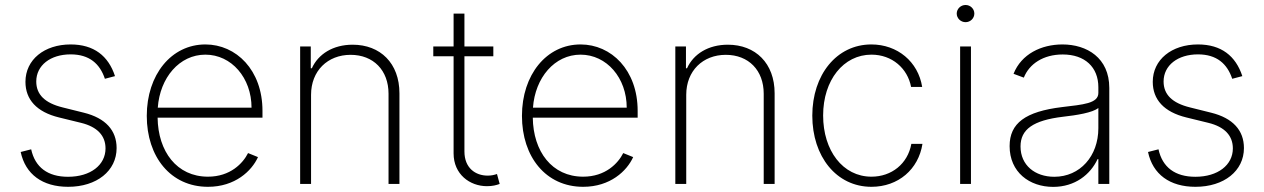

<svg xmlns="http://www.w3.org/2000/svg" viewBox="-20 -730 5017 762"><path d="M436.4 -427.9C410.2 -508.2 352.6 -553.6 260.3 -553.6C155.9 -553.6 81 -493.3 81 -405.2C81 -334.9 125.4 -285.5 214.5 -263.8L301.5 -242.5C366.5 -226.6 398.8 -191.4 398.8 -141C398.8 -74.9 339.1 -28.4 250 -28.4C169.4 -28.4 119.3 -66.1 103.7 -137.4L62.1 -126.8C81 -38 148.8 11.4 250.4 11.4C364 11.4 442.8 -51.8 442.8 -142.4C442.8 -212.7 398.8 -261.4 312.9 -282.7L229 -303.6C158 -321 123.9 -354.8 123.9 -406.6C123.9 -470.5 180 -514.2 260.3 -514.2C334.9 -514.2 376.4 -476.9 396.3 -417.3Z M805.4 11.4C913 11.4 979 -51.5 1003.9 -106.5L964.5 -122.5C944.2 -82 894.2 -28.8 805.4 -28.8C681.5 -28.8 607.2 -128.9 605.5 -263.1H1021.7V-290.1C1021.7 -452.1 917.3 -553.6 795.1 -553.6C659.8 -553.6 562.5 -433.2 562.5 -270.2C562.5 -107.6 657.3 11.4 805.4 11.4ZM606.2 -302.6C614.7 -421.5 691.8 -513.1 795.1 -513.1C898.8 -513.1 978.3 -420.8 978.3 -302.6Z M1214.5 -353.7C1214.5 -448.9 1280.5 -512.4 1371.4 -512.4C1462 -512.4 1522 -451 1522 -358V0H1565.3V-359.7C1565.3 -479 1489.3 -552.6 1379.6 -552.6C1301.8 -552.6 1243.3 -515.6 1217.7 -459.2H1213.4V-545.5H1171.2V0H1214.5Z M1937.9 -545.5H1823.2V-676.1H1780.2V-545.5H1699.6V-506.7H1780.2V-121.1C1780.2 -38.4 1844.5 8.9 1912.6 8.9C1934.7 8.9 1949.6 5 1963.1 0L1952.4 -39.4C1941.8 -35.9 1931.1 -33 1915.5 -33C1867.2 -33 1823.2 -62.9 1823.2 -128.9V-506.7H1937.9Z M2294.4 11.4C2402 11.4 2468 -51.5 2492.9 -106.5L2453.5 -122.5C2433.2 -82 2383.2 -28.8 2294.4 -28.8C2170.5 -28.8 2096.2 -128.9 2094.5 -263.1H2510.7V-290.1C2510.7 -452.1 2406.2 -553.6 2284.1 -553.6C2148.8 -553.6 2051.5 -433.2 2051.5 -270.2C2051.5 -107.6 2146.3 11.4 2294.4 11.4ZM2095.2 -302.6C2103.7 -421.5 2180.8 -513.1 2284.1 -513.1C2387.8 -513.1 2467.3 -420.8 2467.3 -302.6Z M2703.5 -353.7C2703.5 -448.9 2769.5 -512.4 2860.4 -512.4C2951 -512.4 3011 -451 3011 -358V0H3054.3V-359.7C3054.3 -479 2978.3 -552.6 2868.6 -552.6C2790.8 -552.6 2732.2 -515.6 2706.7 -459.2H2702.4V-545.5H2660.2V0H2703.5Z M3438.6 11.4C3545.1 11.4 3625.4 -58.2 3641 -159.1H3596.9C3582.7 -79.9 3518.5 -28.8 3438.6 -28.8C3324.6 -28.8 3246.8 -132.8 3246.8 -271.7C3246.8 -412.3 3327.8 -513.1 3438.6 -513.1C3520.6 -513.1 3582 -458.5 3595.9 -384.9H3639.9C3623.9 -485.4 3541.5 -553.6 3438.2 -553.6C3300.1 -553.6 3203.8 -432.9 3203.8 -271C3203.8 -109 3299.4 11.4 3438.6 11.4Z M3790.5 0H3833.5V-545.5H3790.5ZM3812.1 -642C3831.3 -642 3846.9 -657.3 3846.9 -676.1C3846.9 -695 3831.3 -710.2 3812.1 -710.2C3793 -710.2 3777 -695 3777 -676.1C3777 -657.3 3793 -642 3812.1 -642Z M4159.8 11.7C4246.4 11.7 4307.5 -37.3 4335.9 -98.4H4339.1V0H4382.5V-381C4382.5 -500.4 4293.7 -553.6 4196.7 -553.6C4112.6 -553.6 4033.7 -515.6 4002.5 -437.1L4043.3 -421.9C4064.6 -475.9 4120 -513.8 4197.8 -513.8C4285.9 -513.8 4339.1 -463.1 4339.1 -383.9V-361.2C4339.1 -319.2 4278.1 -315 4195 -305C4049.4 -287.3 3986.9 -241.1 3986.9 -150.2C3986.9 -46.5 4065.7 11.7 4159.8 11.7ZM4164.1 -28.4C4087.7 -28.4 4030.2 -74.2 4030.2 -148.8C4030.2 -216.3 4079.9 -252.5 4199.2 -266.7C4252.5 -272.7 4316.4 -282.7 4339.1 -301.5V-221.2C4339.1 -110.4 4266.3 -28.4 4164.1 -28.4Z M4910.5 -427.9C4884.2 -508.2 4826.7 -553.6 4734.4 -553.6C4630 -553.6 4555 -493.3 4555 -405.2C4555 -334.9 4599.4 -285.5 4688.6 -263.8L4775.6 -242.5C4840.6 -226.6 4872.9 -191.4 4872.9 -141C4872.9 -74.9 4813.2 -28.4 4724.1 -28.4C4643.5 -28.4 4593.4 -66.1 4577.8 -137.4L4536.2 -126.8C4555 -38 4622.9 11.4 4724.4 11.4C4838.1 11.4 4916.9 -51.8 4916.9 -142.4C4916.9 -212.7 4872.9 -261.4 4786.9 -282.7L4703.1 -303.6C4632.1 -321 4598 -354.8 4598 -406.6C4598 -470.5 4654.1 -514.2 4734.4 -514.2C4808.9 -514.2 4850.5 -476.9 4870.4 -417.3Z"/></svg>

Font: Karasuma Gothic
Style: Thin
Weight: 200
Designer: Rasmus Andersson / Ryoko Ishizuka
Foundry: rsms
Version: Version 1.00